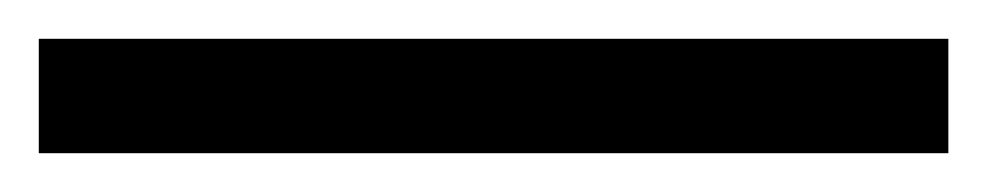

<svg xmlns="http://www.w3.org/2000/svg" viewBox="-25 -839 509 99"><path d="M-5 -760V-819H464V-760Z"/></svg>

Font: Noto Serif Vithkuqi SemiBold
Style: Regular
Weight: 600
Version: Version 1.005